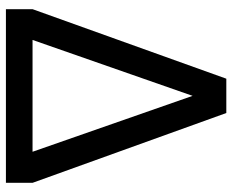

<svg xmlns="http://www.w3.org/2000/svg" viewBox="-88 -697 785 649"><g transform="rotate(90 304.5 -372.5)"><path d="M11 -90 246 -745H362L598 -90V0H11ZM493 -90 304 -631 115 -90Z"/></g></svg>

Font: BLUETTI 2.0 Normal
Style: Normal
Weight: 400
Designer: Stijn de Vries
Foundry: tokotype
Version: Version 2.005;October 31, 2023;FontCreator 14.0.0.2814 64-bi